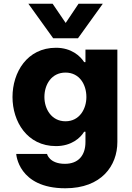

<svg xmlns="http://www.w3.org/2000/svg" viewBox="-20 -796 705 1029"><path d="M398 -591 531 -776H401L332 -673L262 -776H132L265 -591ZM330 213C524 213 609 92 609 -35V-530H438V-463H431C411 -495 363 -540 280 -540C125 -540 47 -408 47 -276C47 -145 125 -13 280 -13C363 -13 411 -57 431 -90H438V-35C438 38 399 82 328 82C244 82 232 29 232 29H67C67 29 77 213 330 213ZM331 -146C256 -146 218 -212 218 -276C218 -343 256 -407 331 -407C406 -407 443 -343 443 -276C443 -212 406 -146 331 -146Z"/></svg>

Font: Be Vietnam Pro ExtraBold
Style: Regular
Weight: 800
Designer: Lam Bao, Tony Le, Vietanh Nguyen
Foundry: Yellow Type Foundry
Version: Version 1.002